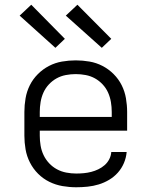

<svg xmlns="http://www.w3.org/2000/svg" viewBox="-20 -783 640 811"><path d="M302 8Q273 8 244 3Q215 -2 188.5 -15Q162 -28 141 -49Q120 -70 106.5 -96.5Q93 -123 88 -152Q83 -181 83 -210V-310Q83 -339 88 -368Q93 -397 106 -423Q119 -449 140 -470Q161 -491 187 -504.5Q213 -518 242 -523Q271 -528 300 -528Q329 -528 358 -523Q387 -518 413 -504.5Q439 -491 460 -470Q481 -449 494 -423Q507 -397 512 -368Q517 -339 517 -310V-231H148V-210Q148 -189 151.5 -168Q155 -147 164 -128Q173 -109 187.5 -93.5Q202 -78 220.5 -68Q239 -58 260 -54Q281 -50 302 -50Q318 -50 334 -51.5Q350 -53 365.5 -57Q381 -61 395.5 -68Q410 -75 422 -85.5Q434 -96 441.5 -110.5Q449 -125 450 -141H515Q513 -117 503.5 -94.5Q494 -72 478 -54Q462 -36 441 -23.5Q420 -11 397 -4Q374 3 350 5.5Q326 8 302 8ZM452 -289V-310Q452 -331 448.5 -352Q445 -373 436.5 -392Q428 -411 413.5 -426.5Q399 -442 381 -452Q363 -462 342 -466Q321 -470 300 -470Q279 -470 258 -466Q237 -462 219 -452Q201 -442 186.5 -426.5Q172 -411 163.5 -392Q155 -373 151.5 -352Q148 -331 148 -310V-289ZM410 -581 258 -717 307 -763 450 -619ZM214 -581 63 -717 112 -763 254 -619Z"/></svg>

Font: Iosevka SS04 Light Extended
Style: Regular
Weight: 300
Width: 7
Monospace: yes
Designer: Belleve Invis
Foundry: Belleve Invis
Version: Version 19.0.0; ttfautohint (v1.8.4)